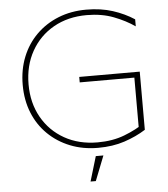

<svg xmlns="http://www.w3.org/2000/svg" viewBox="-58 -750 856 980"><g transform="rotate(-5 369.5 -260.0)"><path d="M420 -18Q324 -18 250.5 -59.5Q177 -101 135.5 -174.5Q94 -248 94 -343Q94 -439 135.5 -513Q177 -587 250.5 -628.5Q324 -670 420 -670Q497 -670 558 -646.5Q619 -623 665 -591V-627Q616 -659 555.5 -678.5Q495 -698 420 -698Q342 -698 277 -672Q212 -646 164 -598.5Q116 -551 90 -486Q64 -421 64 -343Q64 -265 90 -200.5Q116 -136 164 -89Q212 -42 277 -16Q342 10 420 10Q495 10 555.5 -10Q616 -30 665 -61V-97Q619 -65 558 -41.5Q497 -18 420 -18ZM635 -61 665 -75V-359H355V-331H635ZM393 178 443 51H404L366 178Z"/></g></svg>

Font: Roundo Variable
Style: Regular
Weight: 200
Designer: Shiva Nallaperumal
Foundry: Indian Type Foundry
Version: Version 2.000